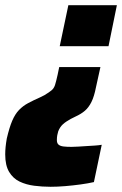

<svg xmlns="http://www.w3.org/2000/svg" viewBox="-43 -530 468 736"><path d="M151 186Q119 186 88 182Q57 178 32 166Q7 154 -8 129Q-23 104 -23 62Q-23 48 -21.5 33Q-20 18 -17 1Q-7 -42 4 -67.5Q15 -93 30 -108.5Q45 -124 64.5 -134.5Q84 -145 111 -157L127 -165Q147 -177 155.5 -184.5Q164 -192 168 -204.5Q172 -217 178 -244L184 -273H342L325 -196Q318 -160 307.5 -139Q297 -118 282.5 -105.5Q268 -93 246 -83L228 -74Q219 -69 211.5 -64Q204 -59 198 -53.5Q192 -48 187.5 -41Q183 -34 180 -26Q178 -20 176.5 -11.5Q175 -3 175 7Q175 19 181.5 24.5Q188 30 200.5 31.5Q213 33 231 33Q242 33 257 32Q272 31 288.5 30Q305 29 320.5 28Q336 27 347 25L317 168Q295 173 266 177Q237 181 207 183.5Q177 186 151 186ZM186 -353 219 -510H405L373 -353Z"/></svg>

Font: Saira SemiCondensed Black
Style: Italic
Weight: 900
Width: 4
Italic angle: -12°
Designer: Hector Gatti with collaboration of the Omnibus-Type team
Foundry: Omnibus-Type
Version: Version 1.101